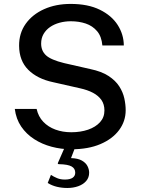

<svg xmlns="http://www.w3.org/2000/svg" viewBox="-20 -752 719 980"><path d="M344 10Q292.5 10 243.5 -3Q194.5 -16 154.5 -41.8Q114.5 -67.5 88.2 -106Q62 -144.5 55.5 -196H167Q175.5 -157 200.8 -130.5Q226 -104 263 -90.5Q300 -77 343.5 -77Q391.5 -77 429.8 -90.2Q468 -103.5 490.5 -128.2Q513 -153 513 -188Q513 -219.5 497.8 -241.5Q482.5 -263.5 454.8 -278.2Q427 -293 388 -301.5L251 -332.5Q170.5 -349.5 124.2 -395.8Q78 -442 77.5 -518.5Q77 -582.5 111.2 -630.5Q145.5 -678.5 205 -705.2Q264.5 -732 340.5 -732Q429 -732 489.2 -702.5Q549.5 -673 580.5 -624.8Q611.5 -576.5 612 -520H502.5Q498.5 -566 475.5 -593Q452.5 -620 417.8 -631.8Q383 -643.5 341.5 -643.5Q311.5 -643.5 284 -636Q256.5 -628.5 235.5 -614Q214.5 -599.5 202.2 -578.2Q190 -557 190 -529.5Q190 -492.5 215 -469.5Q240 -446.5 307 -430L441 -399.5Q498.5 -387.5 534 -364.2Q569.5 -341 588.5 -311.5Q607.5 -282 614.5 -250.2Q621.5 -218.5 621.5 -189.5Q621.5 -133.5 588 -88.2Q554.5 -43 492.5 -16.5Q430.5 10 344 10ZM435 129.5Q435 154.5 419.8 172Q404.5 189.5 379.2 198.5Q354 207.5 324 207.5Q296 207.5 270.8 201.5Q245.5 195.5 223.5 182L240 140.5Q254 150 271.5 157.2Q289 164.5 311 164.5Q337.5 164.5 350.8 155.2Q364 146 364 129.5Q364 108 345.2 97.5Q326.5 87 282.5 86Q277.5 86 275.8 84.5Q274 83 276 78.5L312.5 -5H365.5L342.5 55Q377.5 56 397.8 67.5Q418 79 426.5 95.8Q435 112.5 435 129.5Z"/></svg>

Font: Public Sans Medium
Style: Regular
Weight: 500
Designer: The Public Sans Project Authors: Dan O. Williams and USWDS (Libre Franklin designed by Pablo Impallari and Rodrigo Fuenz
Version: Version 1.007